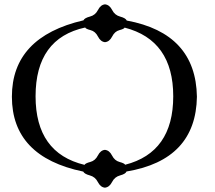

<svg xmlns="http://www.w3.org/2000/svg" viewBox="-20 -784 981 875"><path d="M365.2 -32.7Q368.7 -40 391.4 -45.9Q414.1 -51.8 426 -75.4Q438 -99.1 458 -101.1Q478.5 -99.1 490.5 -75.4Q502.4 -51.8 524.7 -45.9Q546.9 -40 550.3 -33.2Q769.5 -89.4 769.5 -345.2Q769.5 -601.1 547.9 -658.2Q545.9 -652.3 524.4 -646.7Q502.9 -641.1 491 -617.4Q479 -593.8 458.5 -591.8Q438.5 -593.8 426.5 -617.4Q414.6 -641.1 392.6 -646.7Q370.6 -652.3 368.2 -658.7Q142.1 -609.4 142.1 -345.2Q142.1 -86.4 365.2 -32.7ZM458 71.3Q438 69.3 426 45.7Q414.1 22 389.4 15.4Q364.7 8.8 359.4 -2Q34.2 -69.3 34.2 -343.3Q34.2 -615.7 360.4 -691.4Q365.2 -702.1 389.9 -708.5Q414.6 -714.8 426.5 -738.5Q438.5 -762.2 458.5 -764.2Q479 -762.2 491 -738.5Q502.9 -714.8 527.8 -708.3Q552.7 -701.7 557.6 -690.4Q872.6 -632.3 877.4 -343.3Q873 -55.2 556.6 -2.4Q552.2 8.8 527.3 15.4Q502.4 22 490.5 45.7Q478.5 69.3 458 71.3Z"/></svg>

Font: Almanac
Style: Regular
Weight: 400
Designer: Eden's Almanac
Version: Version 3.501;March 28, 2021;FontCreator 13.0.0.2683 64-bit